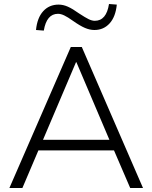

<svg xmlns="http://www.w3.org/2000/svg" viewBox="-20 -940 762 960"><path d="M27 0 334 -705H389L695 0H631L550 -188H172L92 0ZM360 -629 195 -241H527L362 -629ZM199 -787 160 -790Q166 -851 196 -884Q226 -917 273 -917Q296 -917 319.5 -906.5Q343 -896 375 -873Q407 -852 423.5 -844Q440 -836 454 -836Q512 -836 525 -920L564 -917Q558 -856 528 -823Q498 -790 452 -790Q429 -790 404.5 -800.5Q380 -811 346 -835Q318 -855 301 -863Q284 -871 270 -871Q213 -871 199 -787Z"/></svg>

Font: Nunito Sans Light
Style: Regular
Weight: 300
Designer: Vernon Adams
Foundry: Vernon Adams
Version: Version 3.101; ttfautohint (v1.8.4.7-5d5b);gftools[0.9.27]